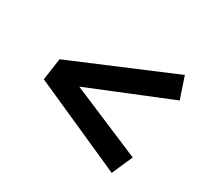

<svg xmlns="http://www.w3.org/2000/svg" viewBox="-102 -704 723 693"><g transform="rotate(30 259.5 -357.0)"><path d="M486 -576 516 -487 177 -349 472 -224 434 -138 53 -308 66 -399Z"/></g></svg>

Font: Bitter Pro SemiBold
Style: Italic
Weight: 600
Italic angle: -9°
Designer: Sol Matas, and Bitter project Authors
Foundry: Sol Matas
Version: Version 1.010